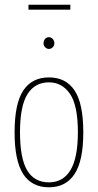

<svg xmlns="http://www.w3.org/2000/svg" viewBox="-20 -788 415 816"><path d="M188 8Q115 8 78.5 -48.5Q42 -105 42 -225Q42 -348 79 -403.5Q116 -459 188 -459Q260 -459 297 -403.5Q334 -348 334 -225Q334 -105 297 -48.5Q260 8 188 8ZM188 -13Q248 -13 279.5 -65Q311 -117 311 -226Q311 -340 277.5 -389Q244 -438 188 -438Q128 -438 96.5 -387.5Q65 -337 65 -226Q65 -115 95.5 -64Q126 -13 188 -13ZM188 -580Q179 -580 172 -587Q165 -594 165 -604Q165 -615 171.5 -622.5Q178 -630 188 -630Q197 -630 204 -622.5Q211 -615 211 -604Q211 -594 204 -587Q197 -580 188 -580ZM101 -747V-768H279V-747Z"/></svg>

Font: Inconsolata Condensed ExtraLight
Style: Regular
Weight: 200
Width: 3
Monospace: yes
Designer: Raph Levien, Cyreal, Brenton Simpson
Foundry: Raph Levien, Cyreal, Google
Version: Version 3.100; ttfautohint (v1.8.4.7-5d5b)